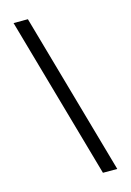

<svg xmlns="http://www.w3.org/2000/svg" viewBox="-137 -859 723 1061"><g transform="rotate(-15 224.5 -328.5)"><path d="M52 -792H134L397 135H315Z"/></g></svg>

Font: hexsinhala15
Style: Book
Weight: 400
Designer: Jelle Bosma - Monotype Design Team
Foundry: Monotype Imaging Inc.
Version: Version 2.003